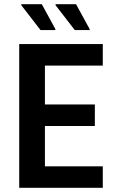

<svg xmlns="http://www.w3.org/2000/svg" viewBox="-20 -899 558 919"><path d="M72 0V-688H472V-585H195V-399H434V-296H195V-103H472V0ZM409 -755H338L246 -874V-879H344L409 -760ZM245 -755H174L82 -874V-879H180L245 -760Z"/></svg>

Font: Saira SemiCondensed SemiBold
Style: Regular
Weight: 600
Width: 4
Designer: Hector Gatti with collaboration of the Omnibus-Type team
Foundry: Omnibus-Type
Version: Version 1.101